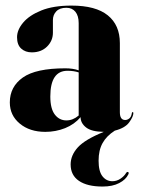

<svg xmlns="http://www.w3.org/2000/svg" viewBox="-20 -474 518 704"><path d="M16 -98.5Q16 -156 63.8 -189.8Q111.5 -223.5 219.5 -223.5Q248 -223.5 268.5 -216V-389Q268.5 -416 256.5 -430.8Q244.5 -445.5 223.5 -445.5Q199 -445.5 186.5 -432.5Q174 -419.5 174 -400.5V-354Q174 -324.5 152.5 -303.2Q131 -282 96.5 -282Q73 -282 57.8 -295.8Q42.5 -309.5 42.5 -337.5Q42.5 -364.5 65 -391.2Q87.5 -418 131.8 -435.8Q176 -453.5 242 -453.5Q331 -453.5 375.2 -417.8Q419.5 -382 419.5 -316V-62.5Q419.5 -34 439 -34Q447 -34 454.2 -39.8Q461.5 -45.5 463.5 -59.5Q464 -63 466 -63Q469 -63 469 -59.5Q469 -46.5 453.8 -25.5Q438.5 -4.5 401 5Q370.5 24.5 356 50.8Q341.5 77 341.5 115Q341.5 154.5 355.8 172.5Q370 190.5 392 190.5Q408 190.5 421.8 181.2Q435.5 172 442.5 160Q446 155 450 157Q453.5 159 450.5 165.5Q441.5 184.5 417.2 197.2Q393 210 356 210Q300 210 269.5 189.2Q239 168.5 239 129Q239 95.5 265.2 66.5Q291.5 37.5 360.5 9.5Q315.5 9 295.5 -6.8Q275.5 -22.5 275.5 -44.5Q253 -18 218.8 -4.2Q184.5 9.5 146 9.5Q89 9.5 52.5 -20.8Q16 -51 16 -98.5ZM164.5 -120Q164.5 -75.5 181 -54Q197.5 -32.5 223.5 -32.5Q247.5 -32.5 268.5 -50.5V-208.5Q250.5 -214.5 227.5 -214.5Q164.5 -214.5 164.5 -120Z"/></svg>

Font: Fraunces 144pt
Style: Bold
Weight: 700
Version: Version 1.000;[b76b70a41]